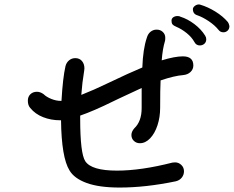

<svg xmlns="http://www.w3.org/2000/svg" viewBox="-20 -876 1050 862"><path d="M961 -742Q944 -763 917 -781Q890 -799 867 -807Q846 -813 846 -835Q846 -842 853.5 -848.5Q861 -855 871 -856Q877 -856 879 -855Q913 -845 947 -824Q981 -803 1003 -777Q1008 -770 1010 -759Q1010 -746 1002 -738.5Q994 -731 983 -731Q969 -731 961 -742ZM853 -687Q841 -709 818 -727.5Q795 -746 771 -756Q759 -761 754.5 -766.5Q750 -772 750 -783Q750 -793 758 -798.5Q766 -804 777 -804Q786 -804 790 -801Q822 -791 852.5 -768Q883 -745 901 -716Q906 -708 906 -700Q906 -687 897.5 -679.5Q889 -672 877 -672Q861 -672 853 -687ZM616 -391V-481Q551 -451 513 -433L488 -421Q401 -378 340 -357V-343Q340 -187 363 -152Q391 -110 505 -110Q613 -110 754 -146Q758 -147 766 -147Q782 -147 794 -135.5Q806 -124 806 -107Q806 -91 796 -78.5Q786 -66 769 -62Q634 -34 517 -34Q425 -34 369 -54.5Q313 -75 292 -111Q256 -169 254 -336H250Q209 -336 173.5 -350Q138 -364 116 -391Q105 -403 105 -424Q105 -442 116.5 -453Q128 -464 146 -464Q161 -464 176 -453Q188 -441 210 -432Q232 -423 254 -423H256Q262 -527 274 -579Q278 -595 290 -605Q302 -615 318 -615Q337 -615 348 -602Q359 -589 359 -569Q359 -563 358 -559Q349 -505 345 -450Q401 -472 463 -502Q561 -549 619 -573Q622 -656 639 -706Q644 -724 656 -733.5Q668 -743 683 -743Q700 -743 711 -732.5Q722 -722 722 -707Q722 -697 721 -693Q710 -657 706 -605Q765 -623 801 -623Q848 -623 848 -582Q848 -565 835.5 -553Q823 -541 803 -539Q763 -536 701 -515Q699 -478 699 -392Q699 -350 687 -313.5Q675 -277 654 -255Q633 -233 608 -233Q592 -233 581 -243.5Q570 -254 570 -270Q570 -285 583 -300Q616 -331 616 -391Z"/></svg>

Font: Tsukimi Rounded Medium
Style: Regular
Weight: 500
Designer: Takashi Funayama
Foundry: Takashi Funayama
Version: Version 1.032; ttfautohint (v1.8.3)